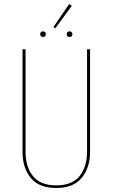

<svg xmlns="http://www.w3.org/2000/svg" viewBox="-20 -926 560 955"><path d="M428 -171Q428 -92 386.5 -41.5Q345 9 260 9Q174 9 133 -41Q92 -91 92 -171V-681H107V-172Q107 -96 144 -50Q181 -4 260 -4Q339 -4 376 -50.5Q413 -97 413 -172V-681H428ZM337 -897 255 -785 246 -792 324 -906ZM208 -756Q208 -750 204.5 -746Q201 -742 194 -742Q187 -742 183.5 -746Q180 -750 180 -756Q180 -762 183.5 -766Q187 -770 194 -770Q201 -770 204.5 -766Q208 -762 208 -756ZM340 -756Q340 -750 336.5 -746Q333 -742 326 -742Q319 -742 315.5 -746Q312 -750 312 -756Q312 -762 315.5 -766Q319 -770 326 -770Q333 -770 336.5 -766Q340 -762 340 -756Z"/></svg>

Font: Fira Sans Compressed Hair
Style: Regular
Weight: 100
Width: 1
Designer: bBox Type GmbH & Carrois Corporate GbR & Edenspiekermann AG
Foundry: bBox Type GmbH & Carrois Corporate GbR & Edenspiekermann AG
Version: Version 4.301